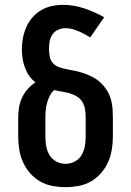

<svg xmlns="http://www.w3.org/2000/svg" viewBox="-20 -763 540 791"><path d="M250 8Q223 8 196 3Q169 -2 145.5 -15.5Q122 -29 104 -49.5Q86 -70 75 -94.5Q64 -119 59.5 -146Q55 -173 55 -200V-279Q55 -300 58.5 -321Q62 -342 71 -361Q80 -380 94 -396Q108 -412 126 -424Q111 -435 100 -451Q89 -467 82.5 -485Q76 -503 73 -522Q70 -541 70 -560Q70 -583 74.5 -606.5Q79 -630 88.5 -651.5Q98 -673 113.5 -691Q129 -709 149.5 -721Q170 -733 193 -738Q216 -743 240 -743Q284 -743 327 -728.5Q370 -714 409 -692L352 -609Q340 -616 328 -622.5Q316 -629 303 -634.5Q290 -640 277 -643.5Q264 -647 250 -647Q234 -647 219.5 -640.5Q205 -634 196 -621Q187 -608 184.5 -592.5Q182 -577 182 -561Q182 -546 185 -530Q188 -514 198.5 -502.5Q209 -491 224 -486Q239 -481 254 -478Q269 -475 284.5 -472Q300 -469 315 -464.5Q330 -460 344 -454Q358 -448 371.5 -440Q385 -432 396 -421Q407 -410 416 -397.5Q425 -385 431 -370.5Q437 -356 440 -341Q443 -326 444 -310Q445 -294 445 -279V-200Q445 -173 440.5 -146Q436 -119 425 -94.5Q414 -70 396 -49.5Q378 -29 354.5 -15.5Q331 -2 304 3Q277 8 250 8ZM250 -88Q270 -88 288 -97.5Q306 -107 316 -124Q326 -141 329.5 -160.5Q333 -180 333 -200V-279Q333 -295 330.5 -311.5Q328 -328 320 -342Q312 -356 297.5 -365Q283 -374 267.5 -378.5Q252 -383 235.5 -385.5Q219 -388 203 -392Q192 -382 185 -368Q178 -354 174 -339.5Q170 -325 168.5 -309.5Q167 -294 167 -279V-200Q167 -180 170.5 -160.5Q174 -141 184 -124Q194 -107 212 -97.5Q230 -88 250 -88Z"/></svg>

Font: Iosevka Curly Slab
Style: Bold
Weight: 700
Monospace: yes
Designer: Belleve Invis
Foundry: Belleve Invis
Version: Version 22.1.2; ttfautohint (v1.8.4)